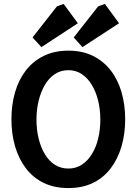

<svg xmlns="http://www.w3.org/2000/svg" viewBox="-20 -950 693 974"><path d="M327 4Q256 4 202 -22Q148 -48 111.5 -96Q75 -144 56.5 -207.5Q38 -271 38 -345Q38 -419 56.5 -482.5Q75 -546 111.5 -593Q148 -640 202 -666.5Q256 -693 327 -693Q398 -693 451.5 -666.5Q505 -640 541.5 -593Q578 -546 596.5 -482.5Q615 -419 615 -345Q615 -271 596.5 -207.5Q578 -144 541.5 -96Q505 -48 451.5 -22Q398 4 327 4ZM327 -95Q365 -95 395 -114.5Q425 -134 446 -168Q467 -202 478 -247Q489 -292 489 -343Q489 -394 478 -439Q467 -484 446 -519Q425 -554 395 -574Q365 -594 327 -594Q288 -594 258 -574Q228 -554 207.5 -519Q187 -484 176 -439Q165 -394 165 -343Q165 -292 176 -247Q187 -202 207.5 -168Q228 -134 258 -114.5Q288 -95 327 -95ZM190 -711 145 -760 269 -918 303 -930 375 -832ZM398 -711 354 -760 478 -918 512 -930 584 -832Z"/></svg>

Font: Kreon Light SemiBold
Style: Regular
Weight: 600
Version: Version 2.002